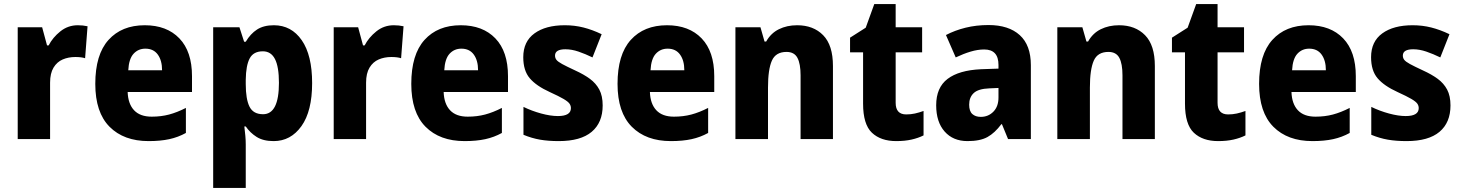

<svg xmlns="http://www.w3.org/2000/svg" viewBox="-20 -683 7177 943"><path d="M362 -559Q387 -559 410 -554L398 -397Q380 -403 350 -403Q316 -403 288 -391Q260 -379 243 -351Q226 -323 226 -277V0H67V-549H187L211 -460H219Q239 -499 276.5 -529Q314 -559 362 -559Z M691 -559Q799 -559 861 -494.5Q923 -430 923 -309V-231H607Q609 -173 638.5 -141.5Q668 -110 725 -110Q771 -110 810.5 -120.5Q850 -131 893 -153V-30Q855 -9 811.5 0.5Q768 10 710 10Q588 10 518 -60.5Q448 -131 448 -271Q448 -415 513 -487Q578 -559 691 -559ZM694 -444Q659 -444 636 -419Q613 -394 610 -338H776Q776 -386 755 -415Q734 -444 694 -444Z M1325 -559Q1411 -559 1462 -485.5Q1513 -412 1513 -275Q1513 -137 1460.5 -63.5Q1408 10 1324 10Q1273 10 1240.5 -10.5Q1208 -31 1187 -62H1180Q1183 -38 1185 -16Q1187 6 1187 26V240H1027V-549H1156L1179 -478H1187Q1210 -517 1242.5 -538Q1275 -559 1325 -559ZM1271 -431Q1225 -431 1206.5 -396.5Q1188 -362 1187 -291V-270Q1187 -196 1205.5 -159Q1224 -122 1272 -122Q1350 -122 1350 -276Q1350 -355 1330.5 -393Q1311 -431 1271 -431Z M1914 -559Q1939 -559 1962 -554L1950 -397Q1932 -403 1902 -403Q1868 -403 1840 -391Q1812 -379 1795 -351Q1778 -323 1778 -277V0H1619V-549H1739L1763 -460H1771Q1791 -499 1828.5 -529Q1866 -559 1914 -559Z M2243 -559Q2351 -559 2413 -494.5Q2475 -430 2475 -309V-231H2159Q2161 -173 2190.5 -141.5Q2220 -110 2277 -110Q2323 -110 2362.5 -120.5Q2402 -131 2445 -153V-30Q2407 -9 2363.5 0.5Q2320 10 2262 10Q2140 10 2070 -60.5Q2000 -131 2000 -271Q2000 -415 2065 -487Q2130 -559 2243 -559ZM2246 -444Q2211 -444 2188 -419Q2165 -394 2162 -338H2328Q2328 -386 2307 -415Q2286 -444 2246 -444Z M2940 -165Q2940 -81 2886 -35.5Q2832 10 2724 10Q2673 10 2632.5 3Q2592 -4 2551 -21V-158Q2592 -138 2638 -125.5Q2684 -113 2720 -113Q2784 -113 2784 -152Q2784 -164 2777 -174Q2770 -184 2748 -197Q2726 -210 2680 -231Q2614 -261 2582 -298.5Q2550 -336 2550 -402Q2550 -479 2605 -519Q2660 -559 2754 -559Q2802 -559 2845.5 -548Q2889 -537 2935 -515L2890 -401Q2855 -418 2821.5 -429.5Q2788 -441 2757 -441Q2706 -441 2706 -410Q2706 -398 2713 -389Q2720 -380 2741 -368.5Q2762 -357 2805 -337Q2847 -318 2877 -296Q2907 -274 2923.5 -243Q2940 -212 2940 -165Z M3256 -559Q3364 -559 3426 -494.5Q3488 -430 3488 -309V-231H3172Q3174 -173 3203.5 -141.5Q3233 -110 3290 -110Q3336 -110 3375.5 -120.5Q3415 -131 3458 -153V-30Q3420 -9 3376.5 0.5Q3333 10 3275 10Q3153 10 3083 -60.5Q3013 -131 3013 -271Q3013 -415 3078 -487Q3143 -559 3256 -559ZM3259 -444Q3224 -444 3201 -419Q3178 -394 3175 -338H3341Q3341 -386 3320 -415Q3299 -444 3259 -444Z M3895 -559Q3975 -559 4023 -510Q4071 -461 4071 -359V0H3912V-313Q3912 -370 3896.5 -399Q3881 -428 3843 -428Q3790 -428 3771 -385Q3752 -342 3752 -253V0H3592V-549H3715L3735 -479H3743Q3766 -520 3805.5 -539.5Q3845 -559 3895 -559Z M4431 -121Q4453 -121 4473.5 -125.5Q4494 -130 4516 -138V-18Q4490 -5 4457 2.5Q4424 10 4382 10Q4306 10 4262.5 -31Q4219 -72 4219 -174V-426H4155V-498L4232 -547L4274 -663H4379V-549H4509V-426H4379V-178Q4379 -121 4431 -121Z M4835 -560Q4934 -560 4988.5 -510.5Q5043 -461 5043 -363V0H4931L4901 -73H4898Q4866 -30 4830 -10Q4794 10 4732 10Q4661 10 4619.5 -37Q4578 -84 4578 -166Q4578 -253 4634 -295.5Q4690 -338 4798 -343L4884 -346V-364Q4884 -440 4814 -440Q4782 -440 4747 -429.5Q4712 -419 4674 -401L4626 -511Q4670 -534 4722.5 -547Q4775 -560 4835 -560ZM4839 -249Q4785 -247 4762.5 -226Q4740 -205 4740 -169Q4740 -137 4755.5 -123Q4771 -109 4797 -109Q4834 -109 4859 -134.5Q4884 -160 4884 -204V-251Z M5476 -559Q5556 -559 5604 -510Q5652 -461 5652 -359V0H5493V-313Q5493 -370 5477.5 -399Q5462 -428 5424 -428Q5371 -428 5352 -385Q5333 -342 5333 -253V0H5173V-549H5296L5316 -479H5324Q5347 -520 5386.5 -539.5Q5426 -559 5476 -559Z M6012 -121Q6034 -121 6054.5 -125.5Q6075 -130 6097 -138V-18Q6071 -5 6038 2.5Q6005 10 5963 10Q5887 10 5843.5 -31Q5800 -72 5800 -174V-426H5736V-498L5813 -547L5855 -663H5960V-549H6090V-426H5960V-178Q5960 -121 6012 -121Z M6407 -559Q6515 -559 6577 -494.5Q6639 -430 6639 -309V-231H6323Q6325 -173 6354.5 -141.5Q6384 -110 6441 -110Q6487 -110 6526.5 -120.5Q6566 -131 6609 -153V-30Q6571 -9 6527.5 0.5Q6484 10 6426 10Q6304 10 6234 -60.5Q6164 -131 6164 -271Q6164 -415 6229 -487Q6294 -559 6407 -559ZM6410 -444Q6375 -444 6352 -419Q6329 -394 6326 -338H6492Q6492 -386 6471 -415Q6450 -444 6410 -444Z M7104 -165Q7104 -81 7050 -35.5Q6996 10 6888 10Q6837 10 6796.5 3Q6756 -4 6715 -21V-158Q6756 -138 6802 -125.5Q6848 -113 6884 -113Q6948 -113 6948 -152Q6948 -164 6941 -174Q6934 -184 6912 -197Q6890 -210 6844 -231Q6778 -261 6746 -298.5Q6714 -336 6714 -402Q6714 -479 6769 -519Q6824 -559 6918 -559Q6966 -559 7009.5 -548Q7053 -537 7099 -515L7054 -401Q7019 -418 6985.5 -429.5Q6952 -441 6921 -441Q6870 -441 6870 -410Q6870 -398 6877 -389Q6884 -380 6905 -368.5Q6926 -357 6969 -337Q7011 -318 7041 -296Q7071 -274 7087.5 -243Q7104 -212 7104 -165Z"/></svg>

Font: Noto Sans Telugu SemiCondensed ExtraBold
Style: Regular
Weight: 800
Width: 4
Designer: Jelle Bosma - Monotype Design Team
Foundry: Monotype Imaging Inc.
Version: Version 2.005; ttfautohint (v1.8.4.7-5d5b)